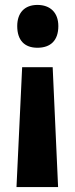

<svg xmlns="http://www.w3.org/2000/svg" viewBox="-20 -578 303 780"><path d="M217 -472C217 -527 184 -558 132 -558C80 -558 50 -526 50 -472C50 -415 79 -384 132 -384C186 -384 217 -414 217 -472ZM70 -305 47 182H216L194 -305Z"/></svg>

Font: Noto Sans Armenian ExtraCondensed ExtraBold
Style: Regular
Weight: 800
Width: 2
Designer: Monotype Design Team
Foundry: Monotype Imaging Inc.
Version: Version 2.008